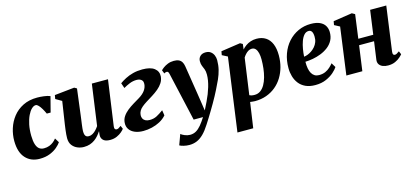

<svg xmlns="http://www.w3.org/2000/svg" viewBox="-65 -1061 3924 1816"><g transform="rotate(-15 1897.0 -152.5)"><path d="M213 10.5Q126.5 10.5 74.8 -46.5Q23 -103.5 22 -213.5Q21.5 -275 40.5 -335.5Q59.5 -396 98.5 -445.8Q137.5 -495.5 197.2 -525.5Q257 -555.5 337 -555.5Q366.5 -555.5 402.5 -551Q438.5 -546.5 463 -536.5L424 -385.5H386.5Q375 -411 361 -435Q347 -459 332.5 -474.5Q318 -490 305.5 -490Q285.5 -490 264.8 -470.5Q244 -451 226.8 -415Q209.5 -379 199.2 -329.5Q189 -280 190 -220Q191 -167 201.5 -135.2Q212 -103.5 230.8 -89.2Q249.5 -75 277 -75Q306.5 -75 329.8 -84Q353 -93 370.5 -107.2Q388 -121.5 400.5 -138L427 -94.5Q413 -73 384.2 -48.5Q355.5 -24 312.8 -6.8Q270 10.5 213 10.5Z M645 10.5Q613.5 10.5 583 -2Q552.5 -14.5 532.2 -41Q512 -67.5 511.5 -110Q511.5 -127 513.2 -147.8Q515 -168.5 517.8 -191.2Q520.5 -214 524 -237.5Q527.5 -261 531 -283.5L558.5 -463.5L499 -498L505.5 -535L700 -555.5L724 -541.5L692 -287.5Q689.5 -266 686.2 -243.5Q683 -221 680.2 -200.2Q677.5 -179.5 675.8 -162.8Q674 -146 674 -136.5Q674 -115 678.2 -101.8Q682.5 -88.5 691.8 -82.2Q701 -76 716.5 -76Q736 -76 754.5 -86.8Q773 -97.5 788.5 -114.2Q804 -131 815.5 -148.5L871.5 -549.5H1029.5L967 -105.5Q964.5 -87 970.5 -78.8Q976.5 -70.5 986.5 -70.5Q995.5 -70.5 1004.8 -75.2Q1014 -80 1030.5 -92.5L1044 -61Q1036.5 -49.5 1017.2 -32.8Q998 -16 969 -2.8Q940 10.5 903 10.5Q862.5 10.5 841.8 -4.2Q821 -19 817 -44.5Q816.5 -48.5 816.5 -54Q816.5 -59.5 817 -66.2Q817.5 -73 818.5 -80.2Q819.5 -87.5 820.5 -94L818.5 -95Q806.5 -76 790.2 -57.2Q774 -38.5 752.8 -23Q731.5 -7.5 705 1.5Q678.5 10.5 645 10.5Z M1228 10Q1180 10 1145 -4.8Q1110 -19.5 1091.8 -46.2Q1073.5 -73 1075.5 -108.5Q1077 -143 1095.5 -171Q1114 -199 1142.8 -222Q1171.5 -245 1204 -264.5Q1236.5 -284 1266.5 -302Q1306.5 -326.5 1327.2 -355.5Q1348 -384.5 1350 -418.5Q1351 -438.5 1342.8 -450.5Q1334.5 -462.5 1320.2 -468Q1306 -473.5 1289 -473.5Q1252 -473.5 1217.8 -459.2Q1183.5 -445 1158 -429.5L1140.5 -480.5Q1165.5 -498.5 1199 -516Q1232.5 -533.5 1274.5 -544.5Q1316.5 -555.5 1366 -555.5Q1445.5 -555.5 1483.8 -525.8Q1522 -496 1519 -447Q1516.5 -412.5 1498.2 -384.2Q1480 -356 1451.8 -332.5Q1423.5 -309 1391 -288.8Q1358.5 -268.5 1328.5 -250Q1301.5 -233 1282 -216.8Q1262.5 -200.5 1252 -182.5Q1241.5 -164.5 1240 -141.5Q1239 -122.5 1246.5 -107.5Q1254 -92.5 1270.5 -83.8Q1287 -75 1312 -75Q1351.5 -75 1382 -91Q1412.5 -107 1448.5 -133.5L1456.5 -81.5Q1429.5 -50.5 1391.8 -30.2Q1354 -10 1311.8 0Q1269.5 10 1228 10Z M1605.5 -446Q1602 -461.5 1597 -467.5Q1592 -473.5 1584.5 -473.5Q1577.5 -473.5 1571.5 -471.5Q1565.5 -469.5 1558.5 -464.5L1545 -498.5Q1552.5 -507.5 1570.8 -521.2Q1589 -535 1616 -545.8Q1643 -556.5 1675 -556.5Q1704.5 -556.5 1723.2 -547.8Q1742 -539 1752.5 -522Q1763 -505 1767 -480.5Q1773.5 -439 1780.8 -394Q1788 -349 1795.2 -302.5Q1802.5 -256 1809.8 -210.2Q1817 -164.5 1823.5 -121L1837.5 -27.5L1875 -103.5Q1891 -136.5 1903.8 -169Q1916.5 -201.5 1925.8 -232.8Q1935 -264 1940 -293.5Q1945 -323 1945 -350Q1945 -382.5 1937 -403Q1929 -423.5 1921 -442.2Q1913 -461 1913 -489Q1913 -518 1932.5 -537.2Q1952 -556.5 1987 -556.5Q2017 -556.5 2036.2 -541.8Q2055.5 -527 2064.8 -504.2Q2074 -481.5 2074 -457.5Q2074 -408 2063.2 -364.2Q2052.5 -320.5 2033.5 -278Q2014.5 -235.5 1990.5 -188.5Q1977.5 -162.5 1961.2 -132.2Q1945 -102 1926.5 -70.2Q1908 -38.5 1889.2 -7Q1870.5 24.5 1852.5 53.2Q1834.5 82 1819 106Q1785.5 159 1753.2 190.8Q1721 222.5 1687 236.5Q1653 250.5 1613.5 250.5Q1585.5 250.5 1557.5 243.5Q1529.5 236.5 1518.5 229L1556 127Q1566.5 137.5 1592.8 148.5Q1619 159.5 1645 159.5Q1677.5 159.5 1703.5 144.5Q1729.5 129.5 1753.8 100.5Q1778 71.5 1805 29H1713.5Z M2082 254 2181 -463.5 2128 -491 2134.5 -527.5 2324 -555.5 2348 -541.5 2341.5 -489Q2356.5 -507 2377.8 -522.2Q2399 -537.5 2425.8 -546.8Q2452.5 -556 2484 -556Q2536.5 -556 2573.5 -532.2Q2610.5 -508.5 2629.8 -462.5Q2649 -416.5 2649 -349.5Q2649 -290.5 2634.5 -237Q2620 -183.5 2592.2 -138.2Q2564.5 -93 2524.2 -59.8Q2484 -26.5 2432.5 -8Q2381 10.5 2320 10.5Q2309 10.5 2296.8 9Q2284.5 7.5 2272.5 6L2236.5 254ZM2281.5 -58Q2291 -53 2303.2 -50.2Q2315.5 -47.5 2331.5 -47.5Q2364.5 -47.5 2389.2 -65.2Q2414 -83 2431.5 -113.5Q2449 -144 2460 -183.8Q2471 -223.5 2476 -267.5Q2481 -311.5 2481 -355Q2481 -389.5 2474.5 -417Q2468 -444.5 2454 -460.5Q2440 -476.5 2417 -476.5Q2398.5 -476.5 2382.5 -466.8Q2366.5 -457 2353.5 -442.5Q2340.5 -428 2331.5 -413Z M3137.5 -104.5Q3124.5 -83.5 3094.2 -56.2Q3064 -29 3018 -8.8Q2972 11.5 2911 11.5Q2855 11.5 2815.8 -7Q2776.5 -25.5 2752.2 -57Q2728 -88.5 2716.8 -127.8Q2705.5 -167 2705.5 -207.5Q2705 -284 2728.2 -348.2Q2751.5 -412.5 2793.8 -459.5Q2836 -506.5 2893 -532.8Q2950 -559 3016.5 -559Q3070.5 -559 3104.5 -543.2Q3138.5 -527.5 3154.5 -500.8Q3170.5 -474 3171.5 -440.5Q3172.5 -392.5 3153.5 -357.2Q3134.5 -322 3102.2 -297.2Q3070 -272.5 3030.5 -257Q2991 -241.5 2950.8 -234.2Q2910.5 -227 2876 -226Q2875.5 -189 2880.8 -160.2Q2886 -131.5 2897.8 -111.5Q2909.5 -91.5 2927.2 -81Q2945 -70.5 2969 -70.5Q3005.5 -70.5 3032.2 -82.8Q3059 -95 3078.2 -113Q3097.5 -131 3111 -148ZM2981 -499.5Q2954 -499.5 2935 -478Q2916 -456.5 2903.8 -422.2Q2891.5 -388 2885 -349.2Q2878.5 -310.5 2876.5 -275.5Q2893 -277 2912.8 -284.5Q2932.5 -292 2952 -305.2Q2971.5 -318.5 2987.8 -337.2Q3004 -356 3013.2 -380.2Q3022.5 -404.5 3021.5 -434Q3020.5 -468 3010 -483.8Q2999.5 -499.5 2981 -499.5Z M3692.5 -106Q3690 -86.5 3695.5 -78.5Q3701 -70.5 3710.5 -70.5Q3719 -70.5 3728.5 -75Q3738 -79.5 3755.5 -92.5L3769 -60.5Q3762 -51 3743.2 -34Q3724.5 -17 3694.5 -3.2Q3664.5 10.5 3624 10.5Q3594 10.5 3571.5 1.2Q3549 -8 3537.2 -26Q3525.5 -44 3529 -70L3553.5 -245.5H3407L3373 0H3216.5L3279.5 -463L3227 -491L3233.5 -527.5L3418.5 -555.5L3447 -539.5L3415.5 -306.5H3562L3594.5 -542H3752.5Z"/></g></svg>

Font: Merriweather 48pt Black
Style: Italic
Weight: 900
Italic angle: -7.8°
Version: Version 2.101